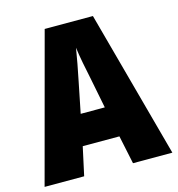

<svg xmlns="http://www.w3.org/2000/svg" viewBox="-106 -808 833 900"><g transform="rotate(-15 310.0 -357.5)"><path d="M429 0 400 -138H222L192 0H0L192 -715H426L620 0ZM340 -434Q332 -471 323.5 -515.5Q315 -560 311 -592Q306 -561 298 -517.5Q290 -474 282 -436L252 -287H369Z"/></g></svg>

Font: Noto Sans Gujarati Condensed Black
Style: Regular
Weight: 900
Width: 3
Designer: Jelle Bosma - Monotype Design Team, Universal Thirst
Foundry: Monotype Imaging Inc.
Version: Version 2.106; ttfautohint (v1.8.4.7-5d5b)